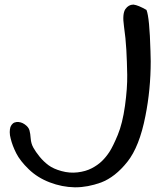

<svg xmlns="http://www.w3.org/2000/svg" viewBox="-20 -799 717 818"><path d="M514.2 -760.3Q527.8 -779.3 547.4 -779.3H549.3Q568.8 -776.9 604 -756.8Q617.2 -725.1 621.1 -580.6Q622.1 -559.1 622.1 -538.1Q622.1 -417.5 599.6 -305.2Q574.2 -174.3 522.5 -109.4Q470.7 -44.4 410.6 -21.5Q353.5 -1 301.8 -1H297.9Q244.1 -2 191.9 -22Q139.6 -42 102.5 -77.9Q65.4 -113.8 49.1 -146.2Q32.7 -178.7 25.4 -209Q21.5 -223.1 21.5 -235.8Q21.5 -248 24.4 -257.8Q32.2 -277.3 50.5 -279.1Q68.8 -280.8 85.2 -269.3Q101.6 -257.8 105.5 -243.9Q109.4 -230 110.8 -208.7Q112.3 -187.5 122.1 -169.9Q131.8 -152.3 148.9 -131.3Q166 -110.4 186.8 -95Q207.5 -79.6 242.2 -70.1Q276.9 -60.5 311 -64.7Q345.2 -68.8 370.6 -82Q396 -95.2 413.8 -112.3Q431.6 -129.4 446.5 -152.3Q461.4 -175.3 481.7 -224.1Q502 -272.9 512.5 -348.4Q522.9 -423.8 522 -480.2Q521 -536.6 518.3 -586.2Q515.6 -635.7 508.1 -687.7Q500.5 -739.7 514.2 -760.3Z"/></svg>

Font: Myanmar Kalay
Style: Regular
Weight: 400
Designer: Khon Soe Zaw Thu
Foundry: PaOh Unicode khonsoezawthu@gmail.com and @hotmail.com
Version: Version 1.20 December 6, 2016